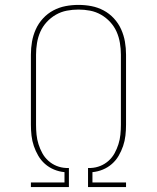

<svg xmlns="http://www.w3.org/2000/svg" viewBox="-20 -763 640 783"><path d="M106 0V-19H243V-61Q221 -63 200.5 -71.5Q180 -80 163.5 -94.5Q147 -109 136 -128Q125 -147 118 -167.5Q111 -188 108.5 -210Q106 -232 106 -254V-540Q106 -567 110.5 -593Q115 -619 126 -643.5Q137 -668 155.5 -688Q174 -708 197.5 -720.5Q221 -733 247 -738Q273 -743 300 -743Q327 -743 353 -738Q379 -733 402.5 -720.5Q426 -708 444.5 -688Q463 -668 474 -643.5Q485 -619 489.5 -593Q494 -567 494 -540V-254Q494 -232 491.5 -210Q489 -188 482 -167.5Q475 -147 464 -128Q453 -109 436.5 -94.5Q420 -80 399.5 -71.5Q379 -63 357 -61V-19H494V0H339V-78H351Q371 -79 389.5 -86.5Q408 -94 423 -107.5Q438 -121 447.5 -138.5Q457 -156 463 -175Q469 -194 471 -214Q473 -234 473 -254V-540Q473 -564 469 -588Q465 -612 455.5 -633.5Q446 -655 429.5 -673Q413 -691 392 -703Q371 -715 347.5 -719.5Q324 -724 300 -724Q276 -724 252.5 -719.5Q229 -715 208 -703Q187 -691 170.5 -673Q154 -655 144.5 -633.5Q135 -612 131 -588Q127 -564 127 -540V-254Q127 -234 129 -214Q131 -194 137 -175Q143 -156 152.5 -138.5Q162 -121 177 -107.5Q192 -94 210.5 -86.5Q229 -79 249 -78H261V0Z"/></svg>

Font: Iosevka Slab Thin Extended
Style: Regular
Weight: 100
Width: 7
Monospace: yes
Designer: Belleve Invis
Foundry: Belleve Invis
Version: Version 11.1.1; ttfautohint (v1.8.3)